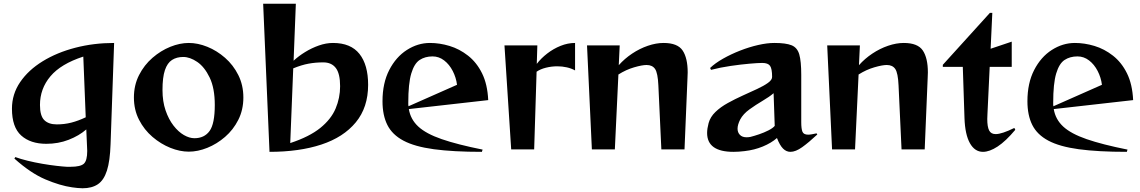

<svg xmlns="http://www.w3.org/2000/svg" viewBox="-20 -800 6106 1028"><path d="M358 93Q411 93 429 76.5Q447 60 447 8Q447 2 446.5 -3.5Q446 -9 446 -16L442 -107Q403 -73 347.5 -51.5Q292 -30 228 -30Q143 -30 93.5 -74.5Q44 -119 44 -218Q44 -296 88 -360.5Q132 -425 208.5 -472Q285 -519 383.5 -544.5Q482 -570 591 -570L572 -28Q569 62 552.5 113.5Q536 165 504 186.5Q472 208 422 208Q409 208 395 206.5Q381 205 366 203Q302 194 223 160.5Q144 127 57 49L62 41Q89 51 127.5 60.5Q166 70 207 77Q248 84 283 88Q318 92 338 93ZM426 -497Q306 -458 250 -391.5Q194 -325 194 -238Q194 -180 217 -157Q240 -134 284 -134Q325 -134 362 -143.5Q399 -153 439 -172Z M1283 -278Q1283 -212 1256 -158.5Q1229 -105 1185 -67Q1141 -29 1090 -8.5Q1039 12 991 12Q943 12 892 -8.5Q841 -29 796.5 -67Q752 -105 724.5 -158.5Q697 -212 697 -278Q697 -344 724.5 -398Q752 -452 796.5 -490.5Q841 -529 892 -549.5Q943 -570 991 -570Q1039 -570 1090 -549.5Q1141 -529 1185 -490.5Q1229 -452 1256 -398Q1283 -344 1283 -278ZM1021 -60Q1074 -60 1102 -98.5Q1130 -137 1130 -238Q1130 -328 1102.5 -385Q1075 -442 1036 -468.5Q997 -495 961 -495Q926 -495 901 -479Q876 -463 863 -424.5Q850 -386 850 -318Q850 -257 866.5 -209Q883 -161 909 -127.5Q935 -94 964.5 -77Q994 -60 1021 -60Z M1389 -780H1564L1552 -475Q1579 -500 1614 -521.5Q1649 -543 1687.5 -556.5Q1726 -570 1763 -570Q1858 -570 1904.5 -511.5Q1951 -453 1951 -346Q1951 -225 1885 -145Q1819 -65 1700.5 -26Q1582 13 1423 13ZM1534 -34Q1637 -68 1695 -115Q1753 -162 1777 -219Q1801 -276 1801 -338Q1801 -406 1778 -436Q1755 -466 1711 -466Q1669 -466 1631.5 -459Q1594 -452 1550 -434Z M2560 13Q2406 13 2303 -1Q2200 -15 2140 -47Q2080 -79 2054 -131Q2028 -183 2028 -258Q2028 -355 2064 -425Q2100 -495 2158.5 -532.5Q2217 -570 2282 -570Q2334 -570 2387 -554Q2440 -538 2486 -502Q2532 -466 2561 -407.5Q2590 -349 2594 -264L2169 -216Q2178 -161 2219.5 -122.5Q2261 -84 2345 -55Q2429 -26 2564 1ZM2427 -346Q2422 -385 2404 -420Q2386 -455 2358 -476.5Q2330 -498 2296 -498Q2256 -498 2227 -479Q2198 -460 2182 -406.5Q2166 -353 2166 -250Q2166 -245 2166 -240.5Q2166 -236 2167 -231Z M2717 0 2681 -557H2857L2854 -458Q2877 -488 2910 -513.5Q2943 -539 2981.5 -554.5Q3020 -570 3059 -570V-423Q3039 -434 3014.5 -439.5Q2990 -445 2964 -445Q2933 -445 2903 -437.5Q2873 -430 2853 -416L2840 0Z M3521 0 3505 -343Q3502 -409 3487.5 -430.5Q3473 -452 3442 -452Q3418 -452 3375 -439.5Q3332 -427 3291 -401L3272 0H3149L3123 -557H3298L3293 -451Q3324 -486 3364.5 -513Q3405 -540 3449 -555Q3493 -570 3533 -570Q3608 -570 3635 -529.5Q3662 -489 3662 -412Q3662 -405 3661.5 -398.5Q3661 -392 3661 -384L3645 0Z M4356 -80Q4310 -37 4275 -12Q4240 13 4212 13Q4190 13 4172.5 -4.5Q4155 -22 4140 -61Q4109 -34 4064 -15.5Q4019 3 3967 9Q3951 11 3936 12Q3921 13 3907 13Q3766 13 3766 -88Q3766 -100 3768 -113Q3770 -126 3774 -141Q3783 -174 3810.5 -200.5Q3838 -227 3877 -248.5Q3916 -270 3957 -288.5Q3998 -307 4033.5 -323.5Q4069 -340 4091.5 -356Q4114 -372 4114 -388Q4114 -432 4103 -447.5Q4092 -463 4061 -463Q4039 -463 3993 -459Q3947 -455 3892 -447Q3837 -439 3787 -426L3782 -436Q3809 -462 3851.5 -486Q3894 -510 3942.5 -529Q3991 -548 4039 -559Q4087 -570 4126 -570Q4188 -570 4218.5 -557.5Q4249 -545 4259.5 -508.5Q4270 -472 4270 -399V-146Q4270 -110 4276.5 -94.5Q4283 -79 4307 -79Q4315 -79 4326.5 -81Q4338 -83 4352 -86ZM4122 -301Q4100 -282 4063.5 -260.5Q4027 -239 3993 -214.5Q3959 -190 3943 -160Q3929 -132 3929 -111Q3929 -91 3941.5 -78Q3954 -65 3977 -65Q3982 -65 3987.5 -65.5Q3993 -66 3998 -67Q4018 -72 4044.5 -81Q4071 -90 4094.5 -102Q4118 -114 4128 -126Z M4807 0 4791 -343Q4788 -409 4773.5 -430.5Q4759 -452 4728 -452Q4704 -452 4661 -439.5Q4618 -427 4577 -401L4558 0H4435L4409 -557H4584L4579 -451Q4610 -486 4650.5 -513Q4691 -540 4735 -555Q4779 -570 4819 -570Q4894 -570 4921 -529.5Q4948 -489 4948 -412Q4948 -405 4947.5 -398.5Q4947 -392 4947 -384L4931 0Z M5416 -105Q5365 -44 5321.5 -15.5Q5278 13 5243 13Q5199 13 5173 -33.5Q5147 -80 5144 -168L5135 -442H5028V-453L5280 -731H5293L5284 -539L5397 -577V-442H5279L5267 -190Q5267 -183 5266.5 -176.5Q5266 -170 5266 -163Q5266 -121 5276 -101.5Q5286 -82 5311 -82Q5344 -82 5411 -115Z M6013 13Q5859 13 5756 -1Q5653 -15 5593 -47Q5533 -79 5507 -131Q5481 -183 5481 -258Q5481 -355 5517 -425Q5553 -495 5611.5 -532.5Q5670 -570 5735 -570Q5787 -570 5840 -554Q5893 -538 5939 -502Q5985 -466 6014 -407.5Q6043 -349 6047 -264L5622 -216Q5631 -161 5672.5 -122.5Q5714 -84 5798 -55Q5882 -26 6017 1ZM5880 -346Q5875 -385 5857 -420Q5839 -455 5811 -476.5Q5783 -498 5749 -498Q5709 -498 5680 -479Q5651 -460 5635 -406.5Q5619 -353 5619 -250Q5619 -245 5619 -240.5Q5619 -236 5620 -231Z"/></svg>

Font: Reggae One
Style: Regular
Weight: 400
Designer: Fontworks Inc.
Foundry: Fontworks Inc.
Version: Version 1.100